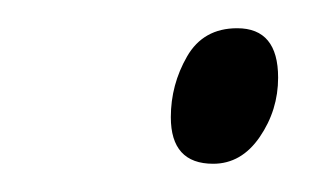

<svg xmlns="http://www.w3.org/2000/svg" viewBox="-20 -555 227 136"><path d="M131 -439Q101 -439 101 -472Q101 -495 112.5 -515Q124 -535 148 -535Q177 -535 177 -500Q177 -477 164 -458Q151 -439 131 -439Z"/></svg>

Font: Noto Sans ExtraCondensed Light
Style: Italic
Weight: 300
Width: 2
Italic angle: -12°
Designer: Monotype Design Team
Foundry: Monotype Imaging Inc.
Version: Version 2.013; ttfautohint (v1.8.4.7-5d5b)